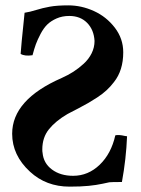

<svg xmlns="http://www.w3.org/2000/svg" viewBox="-20 -678 519 709"><path d="M70.8 -630.9Q90.3 -633.8 113.5 -641.1Q136.7 -648.4 163.8 -653.3Q190.9 -658.2 231.9 -658.2Q280.8 -658.2 326.9 -637.2Q373 -616.2 404.1 -575.7Q435.1 -535.2 435.1 -484.9Q435.1 -418 400.9 -375Q389.2 -359.4 374 -345.2Q358.9 -331.1 338.9 -318.1Q318.8 -305.2 306.6 -298.1Q294.4 -291 270.3 -278.3Q246.1 -265.6 241.2 -263.2Q230.5 -257.8 229 -256.8Q185.5 -231.4 160.9 -200.9Q136.2 -170.4 136.2 -126Q136.2 -117.7 137.2 -113.8Q140.6 -75.2 171.9 -52Q203.1 -28.8 250 -28.8Q305.7 -28.8 348.1 -69.6Q390.6 -110.4 405.8 -178.2Q417 -181.6 441.9 -175.8Q442.9 -175.8 445.6 -175.3Q448.2 -174.8 449.2 -174.8Q445.8 -90.8 430.2 -5.9Q391.6 -5.9 383.8 -4.9Q381.3 -4.4 358.6 0.5Q335.9 5.4 307.4 8.3Q278.8 11.2 236.8 11.2Q150.4 11.2 90.8 -43.9Q24.9 -104.5 24.9 -184.1Q24.9 -310.1 208 -390.1Q231 -400.4 250.5 -412.8Q270 -425.3 288.8 -442.4Q307.6 -459.5 318.4 -481.2Q329.1 -502.9 329.1 -526.9Q326.7 -568.4 301.5 -593.8Q276.4 -619.1 235.8 -619.1Q210 -619.1 189 -609.9Q168 -600.6 154.5 -587.4Q141.1 -574.2 129.9 -553Q118.7 -531.7 112.5 -514.9Q106.4 -498 100.1 -474.1Q71.3 -469.7 56.2 -479Q57.1 -499.5 70.8 -630.9Z"/></svg>

Font: Common Serif SemiBold
Style: Regular
Weight: 600
Designer: Philipp H. Poll, Khaled Hosny
Foundry: Stefan Peev, Context Ltd.
Version: Version 1.026